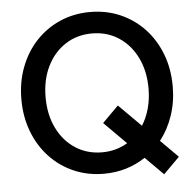

<svg xmlns="http://www.w3.org/2000/svg" viewBox="-54 -787 892 880"><g transform="rotate(-5 392.0 -347.5)"><path d="M43.9 -361.3Q43.9 -441.9 70.1 -510Q96.2 -578.1 143.3 -628.2Q190.4 -678.2 253.9 -705.8Q317.4 -733.4 392.1 -733.4Q466.8 -733.4 530.3 -705.8Q593.8 -678.2 640.9 -628.2Q688 -578.1 714.1 -510Q740.2 -441.9 740.2 -361.3Q740.2 -289.6 719 -227.3Q697.8 -165 660.2 -117.2L740.2 -37.1L666 37.1L583 -45.9Q542.5 -18.6 494.1 -3.9Q445.8 10.7 392.1 10.7Q317.4 10.7 253.9 -16.8Q190.4 -44.4 143.3 -94.5Q96.2 -144.5 70.1 -212.6Q43.9 -280.8 43.9 -361.3ZM155.3 -361.3Q155.3 -280.8 185.8 -219Q216.3 -157.2 269.8 -122.6Q323.2 -87.9 392.1 -87.9Q456.5 -87.9 509.3 -119.6L407.7 -221.2L481.9 -295.4L584 -193.4Q605.5 -227.1 617.2 -269.8Q628.9 -312.5 628.9 -361.3Q628.9 -441.9 598.4 -503.7Q567.9 -565.4 514.4 -600.1Q460.9 -634.8 392.1 -634.8Q323.2 -634.8 269.8 -600.1Q216.3 -565.4 185.8 -503.7Q155.3 -441.9 155.3 -361.3Z"/></g></svg>

Font: Giphurs Medium
Style: Regular
Weight: 500
Version: Version 0.920; ttfautohint (v1.8.4.7-5d5b)